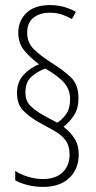

<svg xmlns="http://www.w3.org/2000/svg" viewBox="-20 -831 378 756"><path d="M47 -465Q47 -509 73.5 -537Q100 -565 134 -578Q100 -603 76 -631.5Q52 -660 52 -702Q52 -749 84 -780Q116 -811 177 -811Q207 -811 233 -803.5Q259 -796 279 -784L263 -756Q248 -765 226 -773Q204 -781 177 -781Q137 -781 112 -761.5Q87 -742 87 -703Q87 -663 113 -637.5Q139 -612 181 -585Q231 -554 260 -525.5Q289 -497 289 -445Q289 -404 271.5 -377Q254 -350 230 -332Q259 -309 274.5 -284Q290 -259 290 -223Q290 -166 253 -130.5Q216 -95 149 -95Q118 -95 88.5 -102.5Q59 -110 40 -121V-158Q59 -145 89 -135.5Q119 -126 149 -126Q199 -126 226.5 -152.5Q254 -179 254 -222Q254 -257 238 -278.5Q222 -300 194.5 -315.5Q167 -331 134 -349Q95 -371 71 -396Q47 -421 47 -465ZM80 -467Q80 -434 99.5 -414.5Q119 -395 153 -376L205 -348Q223 -358 239.5 -380.5Q256 -403 256 -440Q256 -477 234 -503.5Q212 -530 159 -561Q129 -551 104.5 -529.5Q80 -508 80 -467Z"/></svg>

Font: Noto Sans Tamil UI ExtraCondensed ExtraLight
Style: Regular
Weight: 200
Width: 2
Designer: Jelle Bosma - Monotype Design Team
Foundry: Monotype Imaging Inc.
Version: Version 2.004; ttfautohint (v1.8.4.7-5d5b)